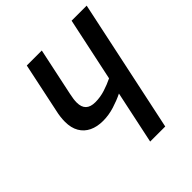

<svg xmlns="http://www.w3.org/2000/svg" viewBox="-196 -843 972 972"><g transform="rotate(-45 290.0 -357.0)"><path d="M320.8 0 380.9 -283.7Q348.6 -267.6 307.9 -254.9Q267.1 -242.2 226.6 -242.2Q184.1 -242.2 152.6 -257.3Q121.1 -272.5 103.8 -302.2Q86.4 -332 86.4 -376Q86.4 -392.6 88.6 -410.6Q90.8 -428.7 95.2 -447.3L151.4 -713.9H258.8L204.6 -458Q201.2 -441.4 199.2 -428Q197.3 -414.6 197.3 -402.8Q197.3 -369.6 214.4 -353.3Q231.4 -336.9 265.6 -336.9Q301.3 -336.9 335.7 -347.9Q370.1 -358.9 399.9 -373.5L472.2 -713.9H580.1L428.7 0Z"/></g></svg>

Font: Open Sans SemiCondensed SemiBold
Style: Italic
Weight: 600
Width: 4
Italic angle: -12°
Designer: Monotype Design Team
Foundry: Monotype Imaging Inc.
Version: Version 3.000